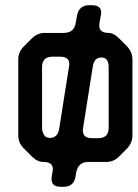

<svg xmlns="http://www.w3.org/2000/svg" viewBox="-20 -611 527 735"><path d="M103 -11Q123 9 147 9Q189 9 181 48L178 65Q172 104 212 104H223Q263 104 269 65L272 48Q280 9 318 9H386Q415 9 435 -11L467 -43Q487 -65 487 -93V-383Q487 -411 467 -433L435 -465Q415 -485 395 -485Q354 -485 361 -524L366 -552Q374 -591 332 -591H321Q283 -591 275 -552L270 -524Q264 -485 224 -485H152Q123 -485 103 -465L70 -432Q50 -412 50 -383V-93Q50 -64 70 -44ZM171 -83Q155 -83 148 -95.5Q141 -108 141 -122V-354Q141 -394 181 -394H210Q252 -394 244 -355L207 -121Q202 -83 171 -83ZM332 -82Q292 -82 298 -121L335 -355Q340 -391 368 -391Q396 -391 396 -354V-122Q396 -82 356 -82Z"/></svg>

Font: WD-XL Lubrifont TC
Style: Regular
Weight: 400
Designer: [WD-XL Lubrifont] Copyright 2020-2022 (c) NightFurySL2001, Skr-ZERO; [ZCOOL QingKe HuangYou] Copyright 2018-2022 (c) The
Version: Version 2.001;hotconv 1.1.1;makeotfexe 2.6.0